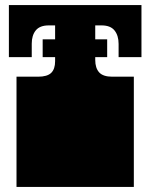

<svg xmlns="http://www.w3.org/2000/svg" viewBox="-20 -736 592 756"><path d="M45 -171V-172Q45 -185 45 -191Q45 -197 45 -209V-260Q45 -269 45 -273.5Q45 -278 45 -282.5Q45 -287 45 -296V-297Q45 -310 45 -316Q45 -322 45 -334V-434H130Q166 -434 181.5 -449Q197 -464 197 -495V-636H172Q137 -636 121 -616.5Q105 -597 105 -564V-511H15V-716H537V-511H447V-563Q447 -596 431 -616Q415 -636 380 -636H355V-500Q355 -468 370.5 -451Q386 -434 422 -434H507V-334Q507 -321 507 -315Q507 -309 507 -297V-296Q507 -287 507 -282.5Q507 -278 507 -273.5Q507 -269 507 -260V-209Q507 -196 507 -190Q507 -184 507 -172V-171Q507 -162 507 -157.5Q507 -153 507 -148.5Q507 -144 507 -135V0H45V-135Q45 -144 45 -148.5Q45 -153 45 -157.5Q45 -162 45 -171ZM148 -581H402V-511H148Z"/></svg>

Font: Danfo
Style: Regular
Weight: 400
Version: Version 1.000;Glyphs 3.2 (3236)